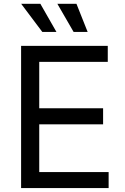

<svg xmlns="http://www.w3.org/2000/svg" viewBox="-20 -962 641 982"><path d="M87.9 0H535.6V-82H180.7V-326.2H507.3V-408.2H180.7V-645.5H531.2V-727.5H87.9ZM356.4 -798.8H428.2L371.1 -942.4H273.4ZM196.3 -798.8H268.6L186.5 -942.4H88.4Z"/></svg>

Font: Raveo
Style: Regular
Weight: 400
Designer: Jakub Foglar, Rasmus Andersson (Inter)
Foundry: Jakubfoglar.com
Version: Version 1.100;Glyphs 3.2.3 (3260)